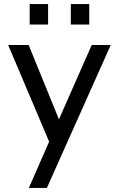

<svg xmlns="http://www.w3.org/2000/svg" viewBox="-20 -720 581 938"><path d="M120 -500H20L220 -28L121 198H209L521 -500H428L268 -137ZM125 -600H215V-700H125ZM326 -600H416V-700H326Z"/></svg>

Font: Perun
Style: Regular
Weight: 400
Foundry: Copyright (c) Stefan Peev, Context Ltd, 2016
Version: Version 1.089